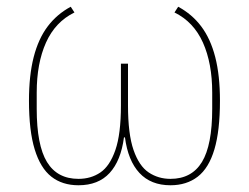

<svg xmlns="http://www.w3.org/2000/svg" viewBox="-20 -538 739 570"><path d="M360 -349V-225Q360 -140 376.5 -92.5Q393 -45 421.5 -26Q450 -7 486 -7Q549 -7 579.5 -57Q610 -107 610 -215V-263Q610 -350 582.5 -411.5Q555 -473 498 -501L509 -518Q550 -496 577.5 -459.5Q605 -423 619 -368.5Q633 -314 633 -239Q633 -150 616.5 -94.5Q600 -39 567 -13.5Q534 12 486 12Q428 12 394 -24.5Q360 -61 351 -130H348Q339 -61 305.5 -24.5Q272 12 213 12Q165 12 132.5 -13.5Q100 -39 83 -94.5Q66 -150 66 -239Q66 -314 80 -368.5Q94 -423 121.5 -459.5Q149 -496 190 -518L201 -501Q144 -473 116.5 -411.5Q89 -350 89 -263V-215Q89 -107 119.5 -57Q150 -7 213 -7Q250 -7 278 -26Q306 -45 322.5 -92.5Q339 -140 339 -225V-349Z"/></svg>

Font: IBM Plex Sans Thin
Style: Regular
Weight: 250
Designer: Mike Abbink, Paul van der Laan, Pieter van Rosmalen
Foundry: Bold Monday
Version: Version 3.201